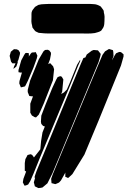

<svg xmlns="http://www.w3.org/2000/svg" viewBox="-20 -765 671 976"><path d="M595 -432 482 -154 409 21 348 120 332 135 326 140 318 136 312 134V126V114L313 111L290 152L280 163L269 168L261 171L250 168L242 166L241 155L240 144L249 119L299 -2L432 -322L476 -427L501 -486L514 -504L524 -510L534 -516L541 -514L554 -510L556 -501L557 -480L549 -458L564 -485L570 -494L586 -501L595 -500L608 -489V-478ZM51 -426 59 -443H48H43L36 -452L29 -481L32 -491L35 -502L51 -515L66 -514L75 -509L82 -497L81 -488L73 -459L70 -455V-447L63 -427L55 -420L48 -415ZM249 -357 203 -240 184 -197 177 -182 163 -168 155 -170 142 -178 134 -192V-238L148 -276L146 -275L129 -277L127 -282L121 -297V-308L133 -355L177 -463L201 -504L209 -511L223 -512L231 -508L239 -497V-489L234 -463L225 -439L235 -444L250 -428L255 -413ZM481 -449 274 50 246 117 221 167 196 188 186 190 175 191 167 187 157 182 155 173 152 162 157 144 159 138 157 141 156 134 159 124 166 104 217 -19 347 -335 392 -443 404 -470 414 -473 421 -488 446 -507 456 -511 467 -510 478 -509 485 -500 492 -491 490 -480ZM150 -421 122 -355 111 -333 107 -326 92 -322 86 -321 84 -326 78 -341 79 -353 92 -398 90 -396H85L74 -398V-409L88 -458L103 -486L109 -495L114 -496L126 -495L127 -483L126 -477L136 -492L142 -498L156 -499L162 -500L164 -495L170 -482L167 -468ZM106 64 109 44 116 31 120 23 135 19 143 22 152 34V36L185 -6L189 -49L196 -92L208 -122L199 -125L190 -135L188 -146L190 -177L211 -232L246 -318L266 -361L273 -373L286 -378L294 -375L302 -361L296 -299L291 -287L305 -295L320 -310L336 -347L372 -436L383 -454L387 -461L388 -455L378 -433L341 -342L180 44L151 116L134 155L123 173L113 177L105 179L101 172L96 162L99 144L112 109L113 107L106 103V94ZM158 -730Q162 -732 166.5 -735Q171 -738 175 -740Q182 -742 189.5 -743Q197 -744 204 -744Q216 -745 228 -745Q240 -745 252 -745Q267 -745 292.5 -745Q318 -745 344 -745Q370 -745 385 -745Q398 -745 411.5 -745Q425 -745 438 -745Q446 -744 455 -744Q464 -744 473 -741Q477 -740 483 -737Q489 -734 492 -732Q494 -729 496.5 -726Q499 -723 501 -720Q502 -718 503.5 -716.5Q505 -715 506 -713Q507 -711 507.5 -707.5Q508 -704 508 -701Q511 -691 511.5 -680Q512 -669 511 -658Q511 -651 510 -642.5Q509 -634 506 -627Q505 -624 502.5 -621Q500 -618 499 -616Q498 -614 496.5 -612Q495 -610 494 -609Q487 -604 478 -601.5Q469 -599 462 -597Q442 -594 422 -594.5Q402 -595 382 -595Q367 -595 341.5 -595Q316 -595 290 -595Q264 -595 249 -595Q234 -595 219.5 -595Q205 -595 190 -597Q187 -597 183.5 -597.5Q180 -598 177 -598Q173 -600 167 -602.5Q161 -605 158 -608Q156 -610 154.5 -612.5Q153 -615 151 -617Q150 -619 148 -621Q146 -623 145 -625Q144 -628 144 -630.5Q144 -633 143 -636Q140 -646 139.5 -656.5Q139 -667 140 -678Q140 -685 140 -694Q140 -703 143 -709Q145 -714 149.5 -719Q154 -724 158 -730Z"/></svg>

Font: Rubik Marker Hatch
Style: Regular
Weight: 400
Designer: Hubert and Fischer, NaN
Foundry: Hubert & Fischer, NaN
Version: Version 2.200